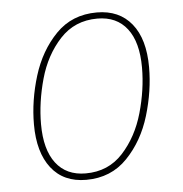

<svg xmlns="http://www.w3.org/2000/svg" viewBox="-44 -572 594 624"><g transform="rotate(-5 253.0 -259.5)"><path d="M59 -184Q59 -262 83.5 -341.5Q108 -421 160.5 -475Q213 -529 294 -529Q367 -529 407.5 -479Q448 -429 448 -337Q448 -260 424 -180Q400 -100 347 -45Q294 10 213 10Q139 10 99 -41.5Q59 -93 59 -184ZM425 -338Q425 -421 391 -465Q357 -509 294 -509Q220 -509 172 -457Q124 -405 103 -329.5Q82 -254 82 -183Q82 -100 116 -55.5Q150 -11 213 -11Q287 -11 334.5 -63Q382 -115 403.5 -190.5Q425 -266 425 -338Z"/></g></svg>

Font: Fira Sans Condensed Thin
Style: Italic
Weight: 250
Width: 3
Italic angle: -8°
Designer: Carrois Corporate & Edenspiekermann AG
Foundry: Carrois Corporate GbR & Edenspiekermann AG
Version: Version 4.203